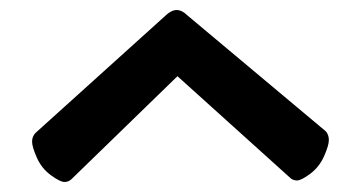

<svg xmlns="http://www.w3.org/2000/svg" viewBox="-20 -709 727 383"><path d="M630 -447Q636 -440 636 -429.5Q636 -419 626.5 -397.5Q617 -376 599 -362.5Q581 -349 572.5 -349Q564 -349 558 -355L334 -557L123 -352Q117 -346 108.5 -346Q100 -346 81.5 -359.5Q63 -373 53.5 -394.5Q44 -416 44 -426.5Q44 -437 51 -444L307 -675Q321 -689 332 -689Q343 -689 353 -679Z"/></svg>

Font: Lilita One
Style: Regular
Weight: 400
Designer: Juan Montoreano
Foundry: Juan Montoreano
Version: Version 1.002